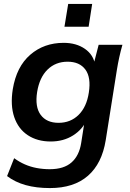

<svg xmlns="http://www.w3.org/2000/svg" viewBox="-20 -733 662 977"><path d="M234 224Q165 224 111 209Q57 194 16 163L52 72Q78 91 106.5 103.5Q135 116 167 122Q199 128 233 128Q305 128 344 93.5Q383 59 393 -5L412 -126H423Q401 -75 352 -44Q303 -13 238 -13Q170 -13 121.5 -45Q73 -77 52.5 -137Q32 -197 45 -279Q64 -394 134 -454.5Q204 -515 304 -515Q368 -515 412 -484.5Q456 -454 464 -402L457 -408L482 -505H603Q594 -474 587 -442Q580 -410 575 -379L518 -20Q499 99 427.5 161.5Q356 224 234 224ZM278 -108Q339 -108 380 -148.5Q421 -189 432 -262Q444 -339 414.5 -379Q385 -419 324 -419Q263 -419 222 -379Q181 -339 169 -265Q157 -189 187 -148.5Q217 -108 278 -108ZM308 -597 327 -713H449L431 -597Z"/></svg>

Font: Mulish ExtraLight
Style: Italic
Weight: 200
Italic angle: -9°
Designer: Vernon Adams
Foundry: Vernon Adams
Version: Version 3.603